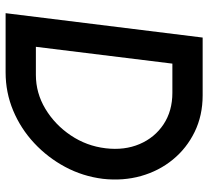

<svg xmlns="http://www.w3.org/2000/svg" viewBox="-49 -694 743 685"><g transform="rotate(90 322.5 -351.5)"><path d="M618 -347Q609 -275 575.5 -212.5Q542 -150 490.5 -102Q439 -54 374.5 -27Q310 0 238 0H27L114 -703H320Q392 -703 450.5 -674.5Q509 -646 549.5 -596.5Q590 -547 608 -483Q626 -419 618 -347ZM509 -357Q517 -424 494 -478Q471 -532 423.5 -563.5Q376 -595 311 -595H207L147 -108H247Q312 -108 368.5 -142Q425 -176 463 -232.5Q501 -289 509 -357Z"/></g></svg>

Font: Kulim Park SemiBold
Style: Italic
Weight: 600
Italic angle: -8°
Designer: Noponies / Dale Sattler
Foundry: Noponies
Version: Version 1.000; ttfautohint (v1.8.3)